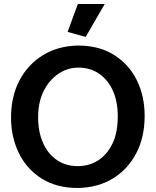

<svg xmlns="http://www.w3.org/2000/svg" viewBox="-20 -923 777 957"><path d="M368 14Q262 14 187.5 -33Q113 -80 74 -160Q35 -240 35 -337Q35 -442 77 -522Q119 -602 194 -648Q269 -694 368 -696Q475 -696 549.5 -648.5Q624 -601 662.5 -522Q701 -443 701 -345Q701 -239 659 -159Q617 -79 543 -33.5Q469 12 368 14ZM368 -95Q423 -95 467.5 -122.5Q512 -150 539.5 -205Q567 -260 567 -344Q567 -415 543.5 -469Q520 -523 475.5 -554.5Q431 -586 370 -586Q317 -586 271 -555Q225 -524 197.5 -469Q170 -414 170 -338Q170 -267 194 -212Q218 -157 262.5 -126Q307 -95 368 -95ZM407 -739 502 -903H368L317 -764Z"/></svg>

Font: Catamaran Thin
Style: Bold
Weight: 700
Version: Version 2.000